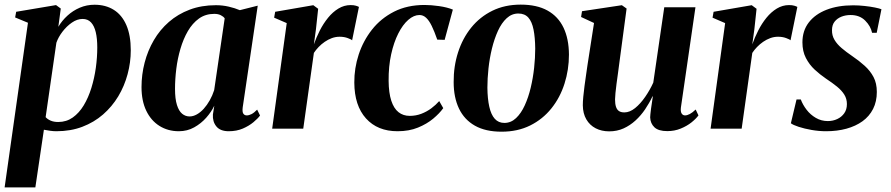

<svg xmlns="http://www.w3.org/2000/svg" viewBox="-26 -557 3855 831"><path d="M-6 254 95 -458.5 39.5 -481.5 44 -506 216.5 -535 237 -520 226.5 -441Q242 -467.5 265.8 -489.2Q289.5 -511 319.5 -523.8Q349.5 -536.5 383 -536.5Q431.5 -536.5 466.8 -514.2Q502 -492 521 -448Q540 -404 540 -339.5Q540 -287 526.2 -235.8Q512.5 -184.5 485.8 -140Q459 -95.5 420 -61.5Q381 -27.5 330.2 -8.2Q279.5 11 218 11Q205 11 191 9Q177 7 164 4.5L127 254ZM171.5 -50Q180 -40.5 193.5 -34.8Q207 -29 226 -29Q261.5 -29 289 -48.5Q316.5 -68 336.5 -101.2Q356.5 -134.5 369.5 -176.5Q382.5 -218.5 388.8 -263.8Q395 -309 395 -351.5Q395 -390 388.5 -417.5Q382 -445 368 -460Q354 -475 331.5 -475Q308 -475 285.2 -459.2Q262.5 -443.5 244.5 -420Q226.5 -396.5 218 -372Z M1024.5 -92.5Q1022 -72.5 1027.2 -65Q1032.5 -57.5 1042 -57.5Q1051.5 -57.5 1062.8 -63.2Q1074 -69 1087 -82.5L1099.5 -57Q1090 -44 1070.8 -28Q1051.5 -12 1024.8 -0.5Q998 11 964 11Q927.5 11 910.5 -9.8Q893.5 -30.5 895.5 -61.5L901.5 -99.5Q889 -73 866.8 -47.8Q844.5 -22.5 814.5 -5.8Q784.5 11 748 11Q701 11 664.2 -12Q627.5 -35 607 -77.8Q586.5 -120.5 586.5 -180Q586.5 -234 600 -286Q613.5 -338 639.8 -383Q666 -428 705 -462Q744 -496 795 -515.2Q846 -534.5 908.5 -534.5Q937.5 -534.5 964.2 -528.2Q991 -522 1012 -513L1089.5 -532.5ZM946.5 -477.5Q941 -485.5 929.5 -491.2Q918 -497 901.5 -497Q863.5 -497 835.2 -476.8Q807 -456.5 787.2 -422.5Q767.5 -388.5 755 -346Q742.5 -303.5 737 -258.8Q731.5 -214 731.5 -172.5Q731.5 -129 739.8 -102.8Q748 -76.5 762.2 -64.8Q776.5 -53 794.5 -53Q810 -53 825.8 -61.8Q841.5 -70.5 855.8 -86.2Q870 -102 881.8 -122.8Q893.5 -143.5 901 -167Z M1152 0 1215 -457 1160.5 -480.5 1165 -506 1330 -534.5 1351 -519 1341.5 -430.5 1332.5 -365Q1343 -395 1358.2 -425Q1373.5 -455 1393.8 -480Q1414 -505 1438.8 -520Q1463.5 -535 1491.5 -535Q1505.5 -535 1514.5 -532.2Q1523.5 -529.5 1527.5 -527L1498 -382.5Q1494.5 -386.5 1479 -392.2Q1463.5 -398 1444 -398Q1426.5 -398 1410.2 -392Q1394 -386 1379.5 -376Q1365 -366 1353 -353.5Q1341 -341 1332.5 -328L1286.5 0Z M1694.5 11Q1608 11 1558 -44.5Q1508 -100 1507.5 -199.5Q1507 -261.5 1526.5 -321Q1546 -380.5 1584.2 -429Q1622.5 -477.5 1679.5 -506.5Q1736.5 -535.5 1811.5 -535.5Q1840 -535.5 1874.8 -530.5Q1909.5 -525.5 1934 -515.5L1898.5 -384.5L1866.5 -385.5Q1854 -421.5 1842.5 -445Q1831 -468.5 1818.2 -480.2Q1805.5 -492 1789.5 -492Q1765 -492 1741 -471Q1717 -450 1697.8 -412Q1678.5 -374 1667 -322Q1655.5 -270 1656 -207Q1656.5 -155 1667.5 -121.2Q1678.5 -87.5 1698.8 -71.5Q1719 -55.5 1747.5 -55.5Q1774 -55.5 1797.5 -64.5Q1821 -73.5 1840.8 -88.2Q1860.5 -103 1875 -119.5L1892.5 -89Q1876.5 -66.5 1849 -43.5Q1821.5 -20.5 1783 -4.8Q1744.5 11 1694.5 11Z M2227.5 -537Q2298 -537 2344 -511.2Q2390 -485.5 2413 -437.2Q2436 -389 2436.5 -321Q2436.5 -255 2417.2 -194.8Q2398 -134.5 2360.5 -87.8Q2323 -41 2268.8 -14Q2214.5 13 2145 13Q2075.5 13 2029.5 -13Q1983.5 -39 1960.5 -87.2Q1937.5 -135.5 1937.5 -201.5Q1937 -269.5 1956.5 -330.2Q1976 -391 2013.5 -437.5Q2051 -484 2105 -510.5Q2159 -537 2227.5 -537ZM2217.5 -498.5Q2189 -498.5 2167 -478.2Q2145 -458 2129.2 -423.5Q2113.5 -389 2103.2 -347Q2093 -305 2088.2 -261Q2083.5 -217 2083.5 -177.5Q2084 -129 2091.8 -94.8Q2099.5 -60.5 2115.5 -42.8Q2131.5 -25 2157 -25Q2185.5 -25 2207.5 -45.8Q2229.5 -66.5 2245.2 -101Q2261 -135.5 2271 -177.5Q2281 -219.5 2285.8 -263.5Q2290.5 -307.5 2290.5 -347Q2290 -395 2283.2 -429Q2276.5 -463 2260.8 -480.8Q2245 -498.5 2217.5 -498.5Z M2611 11.5Q2577.5 11.5 2552 -1.8Q2526.5 -15 2511.8 -40.2Q2497 -65.5 2496.5 -101Q2496.5 -116.5 2498.5 -138.2Q2500.5 -160 2503.8 -184.5Q2507 -209 2510.5 -232.2Q2514 -255.5 2516.5 -274L2545 -457.5L2489 -483.5L2493 -508.5L2665.5 -534.5L2686 -520L2654.5 -284Q2652 -264 2648.8 -240.8Q2645.5 -217.5 2642.5 -195Q2639.5 -172.5 2637.8 -154.5Q2636 -136.5 2636 -127Q2636 -107.5 2640 -95Q2644 -82.5 2652.8 -76.5Q2661.5 -70.5 2676.5 -70.5Q2699.5 -70.5 2722.8 -89.2Q2746 -108 2766.5 -137.8Q2787 -167.5 2801.5 -199.5L2849 -525.5H2984L2921 -91.5Q2919 -74 2924.2 -65.8Q2929.5 -57.5 2939 -57.5Q2948 -57.5 2959.5 -63.5Q2971 -69.5 2985 -83L2997 -57.5Q2986.5 -43 2966.8 -27.2Q2947 -11.5 2920.2 -0.5Q2893.5 10.5 2862 10.5Q2824 10.5 2806.5 -6Q2789 -22.5 2788 -49Q2788 -53 2789 -63.2Q2790 -73.5 2791.8 -86.8Q2793.5 -100 2795.8 -114Q2798 -128 2799.5 -139.5L2798 -140Q2784.5 -111 2766.2 -84Q2748 -57 2724.5 -35.5Q2701 -14 2672.8 -1.2Q2644.5 11.5 2611 11.5Z M3049.5 0 3112.5 -457 3058 -480.5 3062.5 -506 3227.5 -534.5 3248.5 -519 3239 -430.5 3230 -365Q3240.5 -395 3255.8 -425Q3271 -455 3291.2 -480Q3311.5 -505 3336.2 -520Q3361 -535 3389 -535Q3403 -535 3412 -532.2Q3421 -529.5 3425 -527L3395.5 -382.5Q3392 -386.5 3376.5 -392.2Q3361 -398 3341.5 -398Q3324 -398 3307.8 -392Q3291.5 -386 3277 -376Q3262.5 -366 3250.5 -353.5Q3238.5 -341 3230 -328L3184 0Z M3768.5 -415H3748.5Q3742.5 -444 3718.5 -468Q3694.5 -492 3655.5 -492Q3634 -492 3615.8 -484.8Q3597.5 -477.5 3586.2 -463.2Q3575 -449 3575 -426.5Q3574.5 -403.5 3585.8 -384.5Q3597 -365.5 3616.8 -348.8Q3636.5 -332 3661.5 -315Q3692.5 -294 3716.5 -272.2Q3740.5 -250.5 3754.8 -223.5Q3769 -196.5 3769 -159Q3769 -117.5 3752.8 -85.5Q3736.5 -53.5 3707 -32.2Q3677.5 -11 3637.5 0Q3597.5 11 3549.5 11Q3518.5 11 3487 5.5Q3455.5 0 3431 -8Q3406.5 -16 3397 -23.5L3421.5 -126.5H3440Q3448.5 -103.5 3465 -82Q3481.5 -60.5 3505 -46.8Q3528.5 -33 3557 -33Q3579 -33 3597.8 -41.8Q3616.5 -50.5 3628 -66.8Q3639.5 -83 3639.5 -106.5Q3639.5 -129.5 3628.2 -147.5Q3617 -165.5 3596.8 -182Q3576.5 -198.5 3548.5 -217Q3523.5 -234 3500.2 -255.5Q3477 -277 3462 -306Q3447 -335 3447 -373.5Q3447 -424 3474.5 -459.8Q3502 -495.5 3551.5 -514.8Q3601 -534 3667 -534Q3691 -534 3716 -531.2Q3741 -528.5 3760.8 -524.5Q3780.5 -520.5 3789 -517Z"/></svg>

Font: Merriweather 96pt
Style: Bold Italic
Weight: 700
Italic angle: -7.8°
Version: Version 2.101